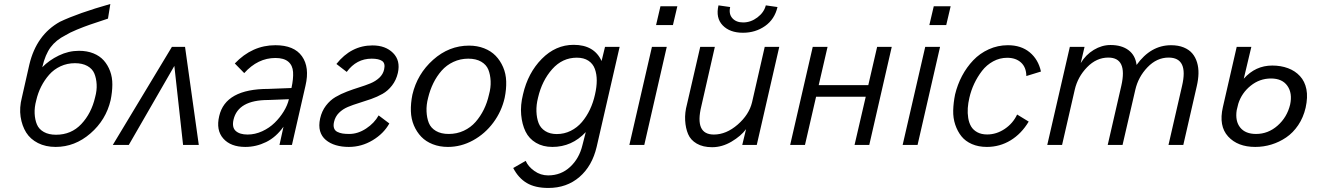

<svg xmlns="http://www.w3.org/2000/svg" viewBox="-20 -721 6577 955"><path d="M373 -468.3Q413.1 -468.3 444.6 -455.6Q476.1 -442.9 496.1 -420.4Q516.1 -397.9 527.6 -367.2Q539.1 -336.4 538.8 -300Q538.6 -263.7 530.3 -223.1Q507.3 -124.5 429.9 -57.4Q352.5 9.8 256.8 9.8Q207 9.8 168.9 -9.5Q130.9 -28.8 110.1 -62Q89.4 -95.2 82.5 -140.1Q75.7 -185.1 88.9 -236.3L126 -399.9Q161.1 -547.9 278.3 -612.8Q368.7 -655.8 528.8 -701.2L517.1 -628.4Q456.5 -608.4 427.5 -598.4Q398.4 -588.4 362.3 -573.5Q326.2 -558.6 305.2 -545.4Q258.8 -522 231.9 -486.1Q205.1 -450.2 190.4 -387.2L189.9 -386.2Q224.1 -421.4 272.5 -444.8Q320.8 -468.3 373 -468.3ZM453.1 -237.3Q462.4 -271 460.7 -301.5Q459 -332 449.2 -355.5Q439.5 -378.9 414.6 -392.8Q389.6 -406.7 352.5 -406.7Q314.5 -406.7 281.2 -391.4Q248 -376 224.6 -349.4Q201.2 -322.8 184.8 -290.5Q168.5 -258.3 160.2 -221.7Q150.9 -187.5 152.3 -156.5Q153.8 -125.5 163.6 -102.1Q173.3 -78.6 197.8 -64.7Q222.2 -50.8 258.8 -50.8Q334.5 -50.8 384.5 -104Q434.6 -157.2 453.1 -237.3Z M541 0 835 -487.8H900.4L968.8 0H890.6L847.2 -393.1L620.6 0Z M1200.2 9.8Q1127.4 9.8 1090.6 -32Q1053.7 -73.7 1070.3 -143.6Q1101.1 -278.8 1314.9 -278.8L1429.7 -283.2Q1439.9 -329.6 1437.7 -362.8Q1435.5 -396 1413.8 -414.3Q1392.1 -432.6 1350.1 -432.6Q1262.2 -432.6 1194.8 -357.4L1147.9 -405.3Q1234.4 -496.1 1349.6 -496.1Q1442.9 -496.1 1481.9 -441.2Q1521 -386.2 1499.5 -294.9L1432.1 0H1370.1L1390.1 -90.8Q1353 -38.6 1303.5 -14.4Q1253.9 9.8 1200.2 9.8ZM1211.4 -51.8Q1248.5 -51.8 1284.2 -68.1Q1319.8 -84.5 1346.2 -110.4Q1372.6 -136.2 1391.4 -167Q1410.2 -197.8 1417 -227.5L1314.5 -223.6Q1164.6 -223.6 1141.6 -126Q1132.8 -87.4 1152.6 -69.6Q1172.4 -51.8 1211.4 -51.8Z M1714.8 9.8Q1679.7 9.8 1650.6 1.2Q1621.6 -7.3 1600.6 -24.9Q1579.6 -42.5 1572 -69.1Q1564.5 -95.7 1572.3 -131.8Q1580.6 -168.5 1601.3 -195.6Q1622.1 -222.7 1648.7 -238.3Q1675.3 -253.9 1706.1 -265.6Q1736.8 -277.3 1766.8 -286.6Q1796.9 -295.9 1822.5 -306.4Q1848.1 -316.9 1866.7 -334.2Q1885.3 -351.6 1890.6 -375.5Q1897.5 -405.8 1880.9 -417.5Q1864.3 -429.2 1828.6 -429.2Q1752.9 -429.2 1704.6 -363.3L1653.3 -402.8Q1726.6 -495.1 1833 -495.1Q1897.5 -495.1 1935.1 -457.5Q1972.7 -419.9 1959 -358.4Q1950.7 -322.3 1929.9 -295.7Q1909.2 -269 1882.8 -254.2Q1856.4 -239.3 1825.9 -228.5Q1795.4 -217.8 1765.6 -208.7Q1735.8 -199.7 1710.2 -189Q1684.6 -178.2 1666 -159.7Q1647.5 -141.1 1641.6 -115.2Q1637.2 -96.7 1641.4 -84Q1645.5 -71.3 1657.7 -65.2Q1669.9 -59.1 1683.8 -56.9Q1697.8 -54.7 1717.3 -54.7Q1760.3 -54.7 1801.3 -81.8Q1842.3 -108.9 1863.3 -147L1916.5 -106.9Q1888.7 -56.6 1833.5 -23.4Q1778.3 9.8 1714.8 9.8Z M2208 9.8Q2166.5 9.8 2132.3 -3.7Q2098.1 -17.1 2075.4 -40.8Q2052.7 -64.5 2038.8 -96.9Q2024.9 -129.4 2023.7 -168.2Q2022.5 -207 2031.2 -250Q2055.2 -353 2134.3 -423.6Q2213.4 -494.1 2313 -494.1Q2354 -494.1 2388.2 -480.7Q2422.4 -467.3 2445.3 -443.6Q2468.3 -419.9 2482.4 -387.2Q2496.6 -354.5 2497.8 -315.9Q2499 -277.3 2490.2 -234.4Q2475.1 -167 2433.8 -111.3Q2392.6 -55.7 2333 -22.9Q2273.4 9.8 2208 9.8ZM2211.9 -54.7Q2252.4 -54.7 2286.9 -70.8Q2321.3 -86.9 2345.5 -114.5Q2369.6 -142.1 2386.5 -176.3Q2403.3 -210.4 2412.1 -250Q2421.9 -285.2 2420.4 -317.6Q2418.9 -350.1 2408.9 -374.8Q2398.9 -399.4 2373.3 -414.3Q2347.7 -429.2 2309.1 -429.2Q2269.5 -429.2 2235.1 -413.1Q2200.7 -397 2176.5 -369.4Q2152.3 -341.8 2135.5 -307.6Q2118.7 -273.4 2109.4 -234.4Q2100.1 -199.2 2101.6 -166.7Q2103 -134.3 2113 -109.4Q2123 -84.5 2148.4 -69.6Q2173.8 -54.7 2211.9 -54.7Z M2707.5 213.9Q2641.6 213.9 2600.1 189.2Q2558.6 164.6 2532.7 114.7L2594.7 79.1Q2607.4 107.9 2638.2 129.6Q2668.9 151.4 2706.5 151.4Q2770.5 151.4 2815.9 109.1Q2861.3 66.9 2877 1L2893.6 -64Q2824.7 9.8 2727.5 9.8Q2680.7 9.8 2646 -10.7Q2611.3 -31.2 2594 -66.7Q2576.7 -102.1 2572.3 -149.9Q2567.9 -197.8 2581.5 -252Q2606 -358.4 2674.8 -428.2Q2743.7 -498 2833.5 -498Q2935.5 -498 2972.2 -417.5L2989.3 -487.8H3062L2947.8 9.3Q2925.3 105 2862.1 159.4Q2798.8 213.9 2707.5 213.9ZM2749.5 -54.2Q2786.6 -54.2 2818.8 -70.3Q2851.1 -86.4 2874.5 -114Q2897.9 -141.6 2914.3 -176.3Q2930.7 -210.9 2939.5 -251Q2948.2 -288.6 2948.2 -320.6Q2948.2 -352.5 2938.7 -378.4Q2929.2 -404.3 2906.5 -419.2Q2883.8 -434.1 2849.1 -434.1Q2777.3 -434.1 2726.6 -377Q2675.8 -319.8 2656.2 -235.4Q2647 -199.2 2648.2 -166.5Q2649.4 -133.8 2658.9 -108.9Q2668.5 -84 2691.9 -69.1Q2715.3 -54.2 2749.5 -54.2Z M3243.2 -596.2 3265.1 -689.9H3349.1L3327.1 -596.2ZM3110.4 0 3222.7 -487.8H3296.4L3184.6 0Z M3675.3 -558.1Q3609.9 -558.1 3574.5 -595Q3539.1 -631.8 3553.7 -694.3L3611.8 -686Q3604 -651.4 3622.8 -630.4Q3641.6 -609.4 3676.3 -609.4Q3714.4 -609.4 3747.3 -634.3Q3780.3 -659.2 3789.1 -694.3L3847.2 -686Q3833 -625 3785.4 -591.6Q3737.8 -558.1 3675.3 -558.1ZM3522 11.2Q3476.6 11.2 3445.8 -6.6Q3415 -24.4 3402.6 -54Q3390.1 -83.5 3387.9 -122.1Q3385.7 -160.6 3397 -202.1L3462.9 -487.8H3535.6L3468.3 -192.4Q3434.1 -51.8 3530.8 -51.8Q3592.3 -51.8 3649.2 -101.3Q3706.1 -150.9 3720.7 -212.4L3783.7 -487.8H3856L3744.1 0H3671.9L3690.9 -78.6Q3665.5 -44.4 3618.7 -16.6Q3571.8 11.2 3522 11.2Z M3910.2 0 4022.5 -487.8H4096.2L4052.2 -297.4H4298.8L4342.8 -487.8H4415.5L4303.7 0H4230.5L4286.1 -239.7H4039.1L3983.9 0Z M4602.5 -596.2 4624.5 -689.9H4708.5L4686.5 -596.2ZM4469.7 0 4582 -487.8H4655.8L4543.9 0Z M4888.7 9.8Q4846.7 9.8 4814.2 -4.4Q4781.7 -18.6 4762.2 -43Q4742.7 -67.4 4731.4 -100.6Q4720.2 -133.8 4721.2 -171.9Q4722.2 -210 4730.5 -251Q4742.2 -299.8 4765.1 -343.3Q4788.1 -386.7 4820.8 -421.1Q4853.5 -455.6 4898.2 -475.8Q4942.9 -496.1 4993.2 -496.1Q5059.1 -496.1 5101.8 -460.7Q5144.5 -425.3 5157.7 -365.2L5085 -342.8Q5084.5 -386.2 5058.6 -409.9Q5032.7 -433.6 4989.7 -433.6Q4952.6 -433.6 4919.9 -415.8Q4887.2 -397.9 4864.5 -368.4Q4841.8 -338.9 4825.9 -305.2Q4810.1 -271.5 4801.8 -235.4Q4795.4 -208.5 4793.7 -183.3Q4792 -158.2 4795.9 -134Q4799.8 -109.9 4810.3 -92Q4820.8 -74.2 4841.1 -63.2Q4861.3 -52.2 4890.1 -52.2Q4936.5 -52.2 4977.5 -79.8Q5018.6 -107.4 5039.1 -151.4L5096.7 -116.2Q5060.5 -55.7 5006.6 -22.9Q4952.6 9.8 4888.7 9.8Z M5189 0 5301.3 -487.8H5374.5L5355.5 -407.2Q5380.4 -448.7 5420.4 -472.9Q5460.4 -497.1 5503.9 -497.1Q5559.1 -497.1 5593.3 -471.4Q5627.4 -445.8 5633.3 -397.9Q5703.6 -496.1 5804.7 -496.1Q5840.8 -496.1 5867.7 -485.1Q5894.5 -474.1 5910.4 -455.3Q5926.3 -436.5 5934.1 -410.6Q5941.9 -384.8 5941.2 -355Q5940.4 -325.2 5932.6 -292L5865.7 0H5792L5859.4 -293.5Q5892.6 -434.6 5792.5 -434.6Q5733.9 -434.6 5687.7 -386.5Q5641.6 -338.4 5627 -274.4L5563.5 0H5489.7L5557.6 -295.4Q5588.9 -434.6 5492.7 -434.6Q5433.6 -434.6 5387 -386.5Q5340.3 -338.4 5325.7 -274.4L5262.7 0Z M6223.6 9.8Q6136.2 9.8 6088.6 -42.2Q6041 -94.2 6062.5 -188L6131.3 -487.8H6204.1L6166.5 -329.6Q6224.6 -395 6308.1 -395Q6351.1 -395 6386.5 -381.8Q6421.9 -368.7 6446 -342.5Q6470.2 -316.4 6478 -277.1Q6485.8 -237.8 6474.1 -185.1Q6462.9 -136.7 6437.3 -98.6Q6411.6 -60.5 6377.4 -37.4Q6343.3 -14.2 6304.2 -2.2Q6265.1 9.8 6223.6 9.8ZM6227.5 -54.7Q6287.6 -54.7 6334.7 -96.2Q6381.8 -137.7 6397 -200.7Q6409.2 -257.3 6383.5 -293.9Q6357.9 -330.6 6301.8 -330.6Q6245.6 -330.6 6200.9 -294.7Q6156.2 -258.8 6139.2 -205.1L6131.3 -172.9Q6123 -118.7 6148.7 -86.7Q6174.3 -54.7 6227.5 -54.7Z"/></svg>

Font: HK Grotesk Italic
Style: Regular
Weight: 400
Italic angle: -13°
Designer: Alfredo Marco Pradil and Stefan Peev
Foundry: Hanken Design Co.
Version: Version 1.000;PS 001.000;hotconv 1.0.88;makeotf.lib2.5.64775